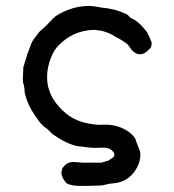

<svg xmlns="http://www.w3.org/2000/svg" viewBox="-20 -464 587 648"><path d="M156 -399 166 -407Q165 -407 167 -409Q223 -445 285 -444Q291 -444 291 -443.5Q291 -443 297.5 -442.5Q304 -442 313.5 -440Q323 -438 334 -437Q345 -436 353 -434Q361 -432 365 -431.5Q369 -431 389.5 -423.5Q410 -416 413 -412Q418 -405 427 -400H429Q447 -390 462.5 -372Q478 -354 478 -352.5Q478 -351 484 -340L492 -320Q491 -308 490 -305.5Q489 -303 483 -297Q446 -259 414 -310Q411 -315 401 -321.5Q391 -328 388 -330Q385 -332 381 -334Q377 -336 373 -338Q334 -364 291 -363Q235 -360 192 -324Q168 -304 158 -283Q130 -223 143 -169Q151 -139 169 -116Q172 -113 179 -104Q186 -95 204 -80Q239 -52 291 -45Q309 -42 326 -43Q377 -46 416 -18Q435 -3 439 10Q439 13 440 14.5Q441 16 445 27Q449 38 450 39Q451 40 453 49Q457 78 438 109Q411 152 359 155Q348 156 339 158.5Q330 161 321 162Q244 165 228 162Q212 159 206.5 155.5Q201 152 201 151Q201 150 198 146Q195 142 195 142Q195 142 191.5 135.5Q188 129 188 124.5Q188 120 187 120L190 105V104L200 93Q200 94 205 89Q217 81 235 83Q253 85 258 85Q263 85 292 85H322Q336 81 337 80.5Q338 80 342.5 79Q347 78 347.5 77Q348 76 350 75Q352 74 355 72Q368 64 366 56.5Q364 49 360.5 46.5Q357 44 357.5 43.5Q358 43 356 42Q345 33 321 34.5Q297 36 281.5 34Q266 32 257 31Q217 29 167 -5Q154 -13 152.5 -16Q151 -19 142 -26.5Q133 -34 132 -34Q131 -34 122 -43Q113 -52 110.5 -56Q108 -60 106 -63Q99 -71 86.5 -92.5Q74 -114 68 -134.5Q62 -155 63 -155Q64 -155 62 -168Q60 -181 59 -181Q58 -181 57 -197L59 -240L61 -242Q61 -245 62 -248Q63 -251 63.5 -252.5Q64 -254 64.5 -256.5Q65 -259 66 -260.5Q67 -262 69 -270.5Q71 -279 73 -283.5Q75 -288 75 -288.5Q75 -289 78 -296.5Q81 -304 85 -315Q89 -326 94.5 -332.5Q100 -339 106.5 -348.5Q113 -358 122 -365Q136 -377 138.5 -380Q141 -383 149 -391Q157 -399 156 -399Z"/></svg>

Font: TT2020 Style E
Style: Regular
Weight: 400
Version: Version 00.2